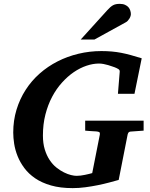

<svg xmlns="http://www.w3.org/2000/svg" viewBox="-20 -949 770 985"><path d="M648.9 -273.9Q642.1 -272.9 639.4 -269.3Q636.7 -265.6 634.8 -258.8L588.9 -25.9Q567.9 -20 540.5 -12.7Q513.2 -5.4 481.9 1Q450.7 7.3 417.7 11.7Q384.8 16.1 353 16.1Q289.1 16.1 241.7 2.4Q194.3 -11.2 160.6 -34.2Q127 -57.1 105 -86.7Q83 -116.2 70.3 -147.9Q57.6 -179.7 52.7 -211.2Q47.9 -242.7 47.9 -269Q47.9 -331.1 64.7 -386.2Q81.5 -441.4 111.6 -488Q141.6 -534.7 183.3 -571.5Q225.1 -608.4 275.4 -634Q325.7 -659.7 382.8 -673.3Q439.9 -687 500 -687Q528.3 -687 553 -684.8Q577.6 -682.6 601.8 -678Q626 -673.3 651.4 -666.3Q676.8 -659.2 707 -649.9L669.9 -467.8H585L594.2 -581.1Q595.2 -589.8 586.7 -595Q578.1 -600.1 567.9 -604Q563 -605.5 554.4 -608.6Q545.9 -611.8 534.9 -615Q523.9 -618.2 511.7 -620.6Q499.5 -623 487.8 -623Q457 -623 423.8 -611.8Q390.6 -600.6 358.6 -578.9Q326.7 -557.1 297.9 -525.1Q269 -493.2 247.3 -452.1Q225.6 -411.1 212.9 -361.3Q200.2 -311.5 200.2 -253.9Q200.2 -213.4 209.7 -182.4Q219.2 -151.4 234.6 -128.2Q250 -105 269.3 -89.6Q288.6 -74.2 307.9 -64.7Q327.1 -55.2 344.2 -51Q361.3 -46.9 373 -46.9Q382.8 -46.9 394 -48.3Q405.3 -49.8 416 -52Q426.8 -54.2 436.5 -56.6Q446.3 -59.1 453.1 -61L492.2 -258.8Q493.7 -268.1 489.3 -271Q484.9 -273.9 473.1 -274.9Q464.4 -274.9 455.1 -275.9Q446.8 -276.4 436.8 -277.1Q426.8 -277.8 417 -278.8V-330.1H716.8V-278.8ZM651.4 -876.5Q651.4 -871.6 649.4 -865.5Q647.5 -859.4 643.8 -853.5Q640.1 -847.7 635.5 -842.5Q630.9 -837.4 625 -834.5L464.4 -746.1H394L531.2 -897.5Q539.6 -906.7 546.6 -912.8Q553.7 -918.9 561 -922.6Q568.4 -926.3 576.2 -927.7Q584 -929.2 594.2 -929.2Q610.4 -929.2 621.3 -924.3Q632.3 -919.4 638.9 -911.9Q645.5 -904.3 648.4 -894.8Q651.4 -885.3 651.4 -876.5Z"/></svg>

Font: Charis SIL Eur
Style: Bold Italic
Weight: 700
Italic angle: -11°
Foundry: SIL International
Version: Version 5.000